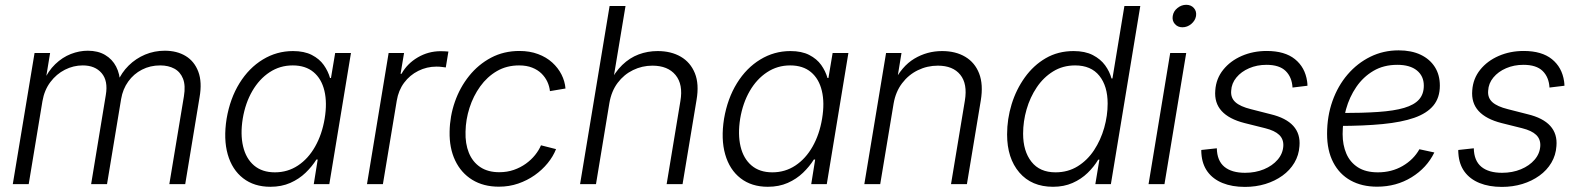

<svg xmlns="http://www.w3.org/2000/svg" viewBox="-20 -752 6445 784"><path d="M32.2 0 121.1 -535.6H184.6L165 -416.5L157.2 -418.5Q176.3 -461.9 205.6 -490Q234.9 -518.1 269.3 -531.5Q303.7 -544.9 338.4 -544.9Q379.9 -544.9 409.2 -527.6Q438.5 -510.3 454.1 -480.2Q469.7 -450.2 470.7 -411.1L459 -415.5Q476.1 -455.6 505.4 -484.4Q534.7 -513.2 572.5 -529.1Q610.4 -544.9 652.8 -544.9Q702.6 -544.9 738.3 -523.2Q773.9 -501.5 789.8 -459.2Q805.7 -417 794.9 -355L736.3 0H671.4L731 -358.9Q738.3 -402.8 727.3 -430.7Q716.3 -458.5 691.9 -471.7Q667.5 -484.9 634.3 -484.9Q593.3 -484.9 559.6 -467.5Q525.9 -450.2 503.7 -419.2Q481.4 -388.2 474.6 -347.7L417 0H352.1L412.1 -364.3Q421.9 -421.9 395 -453.4Q368.2 -484.9 317.9 -484.9Q279.8 -484.9 245.1 -467.3Q210.4 -449.7 185.8 -417Q161.1 -384.3 153.3 -338.9L97.2 0Z M1084 10.7Q1017.6 10.7 972.7 -24.2Q927.7 -59.1 909.9 -121.6Q892.1 -184.1 905.3 -267.1Q919.4 -350.1 958 -412.4Q996.6 -474.6 1053.2 -509Q1109.9 -543.5 1176.3 -543.5Q1222.2 -543.5 1253.2 -527.6Q1284.2 -511.7 1302 -486.6Q1319.8 -461.4 1327.6 -433.6H1331.5L1348.6 -535.6H1413.1L1324.7 0H1261.2L1277.3 -100.6H1272Q1254.4 -72.3 1227.8 -46.6Q1201.2 -21 1165.3 -5.1Q1129.4 10.7 1084 10.7ZM1102.5 -48.3Q1154.8 -48.3 1196.8 -76.2Q1238.8 -104 1266.8 -153.6Q1294.9 -203.1 1305.7 -267.6Q1316.4 -332 1304.7 -381.1Q1293 -430.2 1260.3 -457.5Q1227.5 -484.9 1175.3 -484.9Q1123 -484.9 1080.8 -457Q1038.6 -429.2 1010.3 -380.4Q981.9 -331.5 971.2 -267.6Q960.9 -203.6 972.7 -154.1Q984.4 -104.5 1017.3 -76.4Q1050.3 -48.3 1102.5 -48.3Z M1478.5 0 1566.9 -535.6H1629.9L1615.7 -450.7H1619.6Q1642.6 -492.2 1685.8 -517.6Q1729 -543 1779.8 -543Q1788.1 -543 1796.6 -542.5Q1805.2 -542 1811 -541.5L1800.3 -476.6Q1795.9 -477.1 1785.4 -478.5Q1774.9 -480 1762.2 -480Q1722.7 -480 1688 -462.6Q1653.3 -445.3 1630.1 -414.1Q1606.9 -382.8 1600.1 -340.8L1543.5 0Z M2017.1 10.3Q1954.1 10.3 1908.4 -17.8Q1862.8 -45.9 1838.6 -96.7Q1814.5 -147.5 1815.9 -214.4Q1816.9 -277.3 1837.4 -336.2Q1857.9 -395 1895.5 -441.9Q1933.1 -488.8 1985.1 -516.4Q2037.1 -543.9 2101.1 -543.9Q2143.1 -543.9 2177 -531.2Q2210.9 -518.6 2234.9 -496.8Q2258.8 -475.1 2272.7 -447.8Q2286.6 -420.4 2289.1 -390.6L2225.6 -379.9Q2223.6 -399.4 2215.1 -418Q2206.5 -436.5 2191.2 -451.7Q2175.8 -466.8 2153.1 -475.8Q2130.4 -484.9 2099.6 -484.9Q2048.8 -484.9 2009 -461.7Q1969.2 -438.5 1940.9 -399.2Q1912.6 -359.9 1897.2 -311.8Q1881.8 -263.7 1880.9 -214.4Q1879.4 -165.5 1894.5 -128.2Q1909.7 -90.8 1940.9 -69.8Q1972.2 -48.8 2018.6 -48.8Q2050.8 -48.8 2078.1 -58.3Q2105.5 -67.9 2127.4 -83.7Q2149.4 -99.6 2165 -119.1Q2180.7 -138.7 2189 -158.7L2250.5 -143.1Q2238.8 -113.3 2216.3 -85.7Q2193.8 -58.1 2163.3 -36.6Q2132.8 -15.1 2095.9 -2.4Q2059.1 10.3 2017.1 10.3Z M2468.3 -331.1 2413.6 0H2348.6L2469.2 -727.5H2534.2L2481.4 -410.2H2467.3Q2490.2 -457 2520.8 -486.6Q2551.3 -516.1 2587.9 -529.8Q2624.5 -543.5 2665.5 -543.5Q2720.2 -543.5 2759.8 -520.5Q2799.3 -497.6 2817.4 -453.1Q2835.4 -408.7 2824.2 -343.8L2767.1 0H2702.1L2758.3 -339.4Q2770 -407.2 2738.5 -445.6Q2707 -483.9 2644 -483.9Q2602.1 -483.9 2564.9 -465.8Q2527.8 -447.8 2502.2 -413.8Q2476.6 -379.9 2468.3 -331.1Z M3115.2 10.7Q3048.8 10.7 3003.9 -24.2Q2959 -59.1 2941.2 -121.6Q2923.3 -184.1 2936.5 -267.1Q2950.7 -350.1 2989.3 -412.4Q3027.8 -474.6 3084.5 -509Q3141.1 -543.5 3207.5 -543.5Q3253.4 -543.5 3284.4 -527.6Q3315.4 -511.7 3333.3 -486.6Q3351.1 -461.4 3358.9 -433.6H3362.8L3379.9 -535.6H3444.3L3356 0H3292.5L3308.6 -100.6H3303.2Q3285.6 -72.3 3259 -46.6Q3232.4 -21 3196.5 -5.1Q3160.6 10.7 3115.2 10.7ZM3133.8 -48.3Q3186 -48.3 3228 -76.2Q3270 -104 3298.1 -153.6Q3326.2 -203.1 3336.9 -267.6Q3347.7 -332 3335.9 -381.1Q3324.2 -430.2 3291.5 -457.5Q3258.8 -484.9 3206.5 -484.9Q3154.3 -484.9 3112.1 -457Q3069.8 -429.2 3041.5 -380.4Q3013.2 -331.5 3002.4 -267.6Q2992.2 -203.6 3003.9 -154.1Q3015.6 -104.5 3048.6 -76.4Q3081.5 -48.3 3133.8 -48.3Z M3628.9 -329.1 3574.2 0H3509.3L3598.1 -535.6H3661.1L3640.6 -410.2L3627.9 -412.1Q3661.6 -481.4 3713.6 -512.5Q3765.6 -543.5 3826.7 -543.5Q3882.3 -543.5 3921.6 -520Q3960.9 -496.6 3978.3 -451.7Q3995.6 -406.7 3984.9 -341.8L3928.2 0H3863.3L3919.9 -341.3Q3931.2 -409.7 3901.1 -446.8Q3871.1 -483.9 3809.6 -483.9Q3766.1 -483.9 3728 -465.3Q3689.9 -446.8 3663.6 -412.1Q3637.2 -377.4 3628.9 -329.1Z M4279.8 10.7Q4192.4 10.7 4142.3 -47.6Q4092.3 -106 4092.3 -203.1Q4092.3 -266.1 4110.8 -326.4Q4129.4 -386.7 4164.8 -436Q4200.2 -485.4 4250.2 -514.4Q4300.3 -543.5 4363.8 -543.5Q4410.6 -543.5 4442.4 -527.1Q4474.1 -510.7 4492.7 -485.1Q4511.2 -459.5 4518.6 -431.6H4522.5L4571.3 -727.5H4636.2L4516.1 0H4452.6L4469.2 -100.1H4464.4Q4447.3 -71.3 4421.1 -45.9Q4395 -20.5 4359.6 -4.9Q4324.2 10.7 4279.8 10.7ZM4290 -48.3Q4340.8 -48.3 4380.6 -73Q4420.4 -97.7 4447.5 -138.9Q4474.6 -180.2 4488.8 -230Q4502.9 -279.8 4502.9 -329.1Q4502.9 -400.4 4469 -442.6Q4435.1 -484.9 4370.1 -484.9Q4319.8 -484.9 4280.3 -460.4Q4240.7 -436 4213.4 -395.3Q4186 -354.5 4171.9 -305.4Q4157.7 -256.3 4157.7 -206.1Q4157.7 -134.8 4191.7 -91.6Q4225.6 -48.3 4290 -48.3Z M4669.9 0 4758.3 -535.6H4823.7L4734.9 0ZM4808.1 -640.6Q4789.1 -640.6 4777.3 -654.1Q4765.6 -667.5 4768.6 -686.5Q4771.5 -706.1 4787.8 -719.2Q4804.2 -732.4 4823.7 -732.4Q4843.3 -732.4 4855 -719.2Q4866.7 -706.1 4863.8 -686.5Q4860.4 -667.5 4844.2 -654.1Q4828.1 -640.6 4808.1 -640.6Z M5063.5 11.2Q5011.2 11.2 4972.2 -4.6Q4933.1 -20.5 4910.9 -50.8Q4888.7 -81.1 4885.7 -125Q4885.3 -128.9 4885.3 -132.1Q4885.3 -135.3 4885.3 -139.6L4948.7 -146.5Q4949.7 -95.7 4979.5 -71Q5009.3 -46.4 5064 -46.4Q5106.4 -46.4 5141.1 -60.8Q5175.8 -75.2 5197 -99.9Q5218.3 -124.5 5220.2 -155.8Q5221.7 -183.6 5203.4 -201.2Q5185.1 -218.8 5146 -228.5L5062 -249.5Q4998.5 -265.6 4968.3 -298.8Q4938 -332 4942.4 -383.3Q4945.8 -431.2 4974.9 -467.3Q5003.9 -503.4 5050.5 -523.7Q5097.2 -543.9 5152.3 -543.9Q5226.1 -543.9 5267.6 -510.5Q5309.1 -477.1 5317.4 -419.9Q5317.9 -415 5318.4 -411.1Q5318.8 -407.2 5318.8 -401.9L5257.8 -394.5Q5255.4 -437 5229.7 -462.2Q5204.1 -487.3 5151.4 -487.3Q5112.8 -487.3 5080.6 -473.4Q5048.3 -459.5 5028.6 -435.5Q5008.8 -411.6 5007.3 -381.3Q5004.9 -352.5 5024.7 -334.7Q5044.4 -316.9 5087.9 -306.2L5168.5 -285.6Q5231.4 -270.5 5261 -237.8Q5290.5 -205.1 5286.1 -155.3Q5283.7 -118.2 5265.4 -87.4Q5247.1 -56.6 5216.6 -34.7Q5186 -12.7 5147 -0.7Q5107.9 11.2 5063.5 11.2Z M5603 10.3Q5541 10.3 5495.1 -15.1Q5449.2 -40.5 5424.1 -88.9Q5398.9 -137.2 5398.9 -205.6Q5398.9 -277.3 5420.9 -339.4Q5442.9 -401.4 5482.7 -447.8Q5522.5 -494.1 5575.7 -520.3Q5628.9 -546.4 5690.9 -546.4Q5743.2 -546.4 5780.8 -528.6Q5818.4 -510.7 5838.9 -478.5Q5859.4 -446.3 5859.4 -402.3Q5859.4 -353 5833 -321Q5806.6 -289.1 5754.9 -271Q5703.1 -252.9 5625.7 -245.4Q5548.3 -237.8 5445.8 -237.8L5453.6 -290.5Q5543.5 -290.5 5607.9 -294.9Q5672.4 -299.3 5713.6 -311.5Q5754.9 -323.7 5774.4 -345.7Q5793.9 -367.7 5793.9 -402.3Q5793.9 -441.4 5765.6 -464.4Q5737.3 -487.3 5685.5 -487.3Q5629.9 -487.3 5588.1 -462.6Q5546.4 -438 5518.3 -397Q5490.2 -356 5476.3 -305.9Q5462.4 -255.9 5462.4 -204.6Q5462.4 -160.2 5477.5 -124.8Q5492.7 -89.4 5524.7 -68.8Q5556.6 -48.3 5606.4 -48.3Q5662.6 -48.3 5707.3 -74.2Q5752 -100.1 5775.9 -142.6L5836.9 -129.4Q5806.2 -66.4 5743.9 -28.1Q5681.6 10.3 5603 10.3Z M6112.8 11.2Q6060.5 11.2 6021.5 -4.6Q5982.4 -20.5 5960.2 -50.8Q5938 -81.1 5935.1 -125Q5934.6 -128.9 5934.6 -132.1Q5934.6 -135.3 5934.6 -139.6L5998 -146.5Q5999 -95.7 6028.8 -71Q6058.6 -46.4 6113.3 -46.4Q6155.8 -46.4 6190.4 -60.8Q6225.1 -75.2 6246.3 -99.9Q6267.6 -124.5 6269.5 -155.8Q6271 -183.6 6252.7 -201.2Q6234.4 -218.8 6195.3 -228.5L6111.3 -249.5Q6047.9 -265.6 6017.6 -298.8Q5987.3 -332 5991.7 -383.3Q5995.1 -431.2 6024.2 -467.3Q6053.2 -503.4 6099.9 -523.7Q6146.5 -543.9 6201.7 -543.9Q6275.4 -543.9 6316.9 -510.5Q6358.4 -477.1 6366.7 -419.9Q6367.2 -415 6367.7 -411.1Q6368.2 -407.2 6368.2 -401.9L6307.1 -394.5Q6304.7 -437 6279.1 -462.2Q6253.4 -487.3 6200.7 -487.3Q6162.1 -487.3 6129.9 -473.4Q6097.7 -459.5 6077.9 -435.5Q6058.1 -411.6 6056.6 -381.3Q6054.2 -352.5 6074 -334.7Q6093.8 -316.9 6137.2 -306.2L6217.8 -285.6Q6280.8 -270.5 6310.3 -237.8Q6339.8 -205.1 6335.4 -155.3Q6333 -118.2 6314.7 -87.4Q6296.4 -56.6 6265.9 -34.7Q6235.4 -12.7 6196.3 -0.7Q6157.2 11.2 6112.8 11.2Z"/></svg>

Font: Inter 20pt Light
Style: Italic
Weight: 300
Italic angle: -9.3988°
Version: Version 4.001;git-66647c0bb